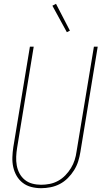

<svg xmlns="http://www.w3.org/2000/svg" viewBox="-20 -980 540 1008"><path d="M196 8Q169 8 144 1.5Q119 -5 99.5 -20Q80 -35 67.5 -56.5Q55 -78 49.5 -103Q44 -128 45 -155Q46 -182 50 -208L137 -735H157L70 -205Q66 -181 65 -157.5Q64 -134 68 -111.5Q72 -89 82.5 -69.5Q93 -50 110 -36Q127 -22 149.5 -16Q172 -10 196 -10Q218 -10 241 -14.5Q264 -19 285 -30.5Q306 -42 323 -59.5Q340 -77 352.5 -97.5Q365 -118 372 -140Q379 -162 382 -185L473 -735H493L402 -182Q398 -157 390.5 -133Q383 -109 369 -86.5Q355 -64 336 -45Q317 -26 294 -14Q271 -2 245.5 3Q220 8 196 8ZM331 -811 255 -950 274 -960 347 -819Z"/></svg>

Font: Iosevka Thin Oblique
Style: Regular
Weight: 100
Italic angle: -9°
Monospace: yes
Designer: Belleve Invis
Foundry: Belleve Invis
Version: Version 32.5.0; ttfautohint (v1.8.4)